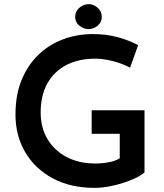

<svg xmlns="http://www.w3.org/2000/svg" viewBox="-20 -902 796 930"><path d="M680 -67Q666 -54 638.5 -40.5Q611 -27 576.5 -16Q542 -5 506 1.5Q470 8 438 8Q321 8 235 -38.5Q149 -85 102 -165Q55 -245 55 -347Q55 -443 85 -515.5Q115 -588 167 -637.5Q219 -687 286.5 -712Q354 -737 429 -737Q496 -737 552 -721.5Q608 -706 649 -683L610 -574Q591 -585 561.5 -595.5Q532 -606 500.5 -612Q469 -618 444 -618Q361 -618 301.5 -587Q242 -556 209.5 -498Q177 -440 177 -357Q177 -283 210.5 -227.5Q244 -172 303.5 -141Q363 -110 441 -110Q475 -110 506.5 -116Q538 -122 560 -135V-254H424V-368H680ZM344 -821Q344 -847 364.5 -864.5Q385 -882 409 -882Q433 -882 453 -864.5Q473 -847 473 -821Q473 -794 453 -777.5Q433 -761 409 -761Q385 -761 364.5 -777.5Q344 -794 344 -821Z"/></svg>

Font: Reem Kufi Fun Medium
Style: Regular
Weight: 500
Designer: Khaled Hosny
Version: Version 1.005